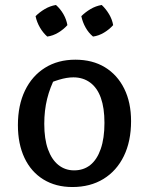

<svg xmlns="http://www.w3.org/2000/svg" viewBox="-20 -742 580 772"><path d="M271 10Q204 10 154.5 -20.5Q105 -51 78.5 -107Q52 -163 52 -239Q52 -319 80.5 -378Q109 -437 161 -469.5Q213 -502 283 -502Q352 -502 402 -471.5Q452 -441 479.5 -385.5Q507 -330 507 -255Q507 -174 478 -114.5Q449 -55 396 -22.5Q343 10 271 10ZM278 -57Q316 -57 343 -78.5Q370 -100 385 -143Q400 -186 400 -248Q400 -308 385.5 -348.5Q371 -389 342.5 -410Q314 -431 275 -431Q249 -431 217.5 -421.5Q186 -412 144 -393L204 -435Q181 -391 169.5 -344.5Q158 -298 158 -244Q158 -183 173 -141.5Q188 -100 215 -78.5Q242 -57 278 -57ZM205 -722Q223 -706 235 -685Q247 -664 251 -641Q236 -624 214.5 -611Q193 -598 170 -595Q153 -610 140.5 -631.5Q128 -653 123 -677Q139 -693 160 -705.5Q181 -718 205 -722ZM389 -722Q406 -706 418.5 -685Q431 -664 435 -641Q420 -624 398.5 -611Q377 -598 354 -595Q336 -610 324 -631.5Q312 -653 307 -677Q323 -693 344 -705.5Q365 -718 389 -722Z"/></svg>

Font: Piazzolla Thin SemiBold
Style: Regular
Weight: 600
Version: Version 2.005